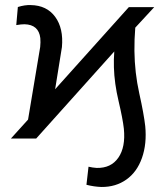

<svg xmlns="http://www.w3.org/2000/svg" viewBox="-20 -557 676 772"><path d="M23.9 0 92.8 -76.2 141.6 -368.2Q143.6 -387.2 142.1 -403.8Q135.7 -458 78.6 -459.5Q64.9 -459.5 45.4 -456.1L51.8 -528.8Q80.1 -537.6 103.5 -536.6Q168 -535.6 201.9 -489.3Q235.8 -442.9 229 -367.7L201.7 -198.2L498 -528.3H600.1L523.9 -445.8Q520 -398.9 520.5 -352.1Q521.5 -265.1 540 -181.6Q558.6 -98.1 564 -49.8Q570.8 21.5 550.8 78.1Q530.8 134.8 488 165Q445.3 195.3 387.7 194.8Q357.9 193.8 327.6 186L335.9 113.3Q352.5 117.2 368.7 118.2Q426.3 119.6 455.8 77.1Q485.4 34.7 478 -39.6Q473.6 -79.1 456.8 -150.4Q439.9 -221.7 438 -286.1Q437 -317.9 439.5 -350.1L125.5 0Z"/></svg>

Font: Roboto
Style: Italic
Weight: 400
Italic angle: -12°
Designer: Google
Version: Version 2.134; 2016; ttfautohint (v1.6)